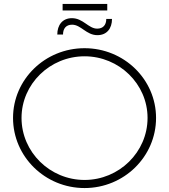

<svg xmlns="http://www.w3.org/2000/svg" viewBox="-20 -948 856 972"><path d="M297 -928V-895H523V-928ZM547 -852H518C518 -822 502 -803 472 -803C428 -803 401 -856 344 -856C296 -856 270 -821 270 -773H299C299 -804 315 -823 345 -823C390 -823 417 -770 473 -770C521 -770 547 -804 547 -852ZM408 -704C208 -704 46 -546 46 -351C46 -155 208 4 408 4C608 4 770 -155 770 -351C770 -546 608 -704 408 -704ZM408 -663C583 -663 727 -523 727 -351C727 -178 583 -37 408 -37C233 -37 89 -178 89 -351C89 -523 233 -663 408 -663Z"/></svg>

Font: Montserrat arm ExtraLight
Style: Regular
Weight: 275
Designer: Julieta Ulanovsky
Foundry: Julieta Ulanovsky
Version: Version 6.000;PS 006.000;hotconv 1.0.88;makeotf.lib2.5.64775